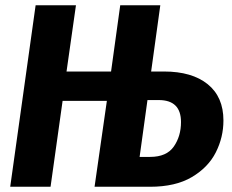

<svg xmlns="http://www.w3.org/2000/svg" viewBox="-20 -713 887 733"><path d="M833 -253Q833 -189 804 -131.5Q775 -74 712.5 -37Q650 0 553 0H341L388 -328H219L173 0H19L116 -693H270L234 -440H404L439 -693H592L557 -440H606Q713 -440 773 -391.5Q833 -343 833 -253ZM671 -247Q671 -331 586 -331H543L513 -114H553Q616 -114 643.5 -153.5Q671 -193 671 -247Z"/></svg>

Font: Fira Sans Condensed
Style: Bold Italic
Weight: 700
Width: 3
Italic angle: -8°
Designer: Carrois Corporate & Edenspiekermann AG
Foundry: Carrois Corporate GbR & Edenspiekermann AG
Version: Version 4.203